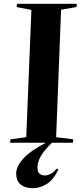

<svg xmlns="http://www.w3.org/2000/svg" viewBox="-20 -750 437 1009"><path d="M33 0 35 -18 118 -29 145 -698 67 -713 70 -730H384L382 -713L301 -699L275 -29L365 -18L363 0H253Q216 36 196.5 67.5Q177 99 177 131Q177 153 187.5 162.5Q198 172 215 172Q229 172 245 164.5Q261 157 278 136L287 141Q261 195 225.5 217Q190 239 152 239Q113 239 89 220Q65 201 65 162Q65 126 101 85Q137 44 221 0Z"/></svg>

Font: Literata 72pt
Style: Bold Italic
Weight: 700
Italic angle: -2°
Designer: Latin by Veronika Burian and Jose Scaglione. Greek by Irene Vlachou. Cyrillic by Vera Evstafieva
Foundry: TypeTogether
Version: Version 3.002